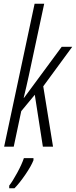

<svg xmlns="http://www.w3.org/2000/svg" viewBox="-20 -780 404 1021"><path d="M53 0 93 -189 165 -276 208 0H262L210 -321L364 -531H308L108 -260H106Q114 -293 120.5 -321Q127 -349 133 -377L215 -760H164L2 0ZM57 221Q83 195 114.5 149Q146 103 158 72V61H107Q96 94 71.5 139Q47 184 29 207V221Z"/></svg>

Font: Noto Sans Display Condensed Light
Style: Italic
Weight: 300
Width: 3
Designer: Monotype Design team
Foundry: Monotype Imaging Inc.
Version: 1.000